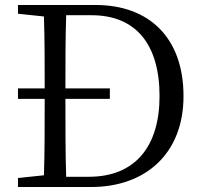

<svg xmlns="http://www.w3.org/2000/svg" viewBox="-20 -749 812 769"><path d="M245 -41C242 -139 242 -240 242 -353H420V-395H242C242 -496 242 -593 245 -688H347C521 -688 619 -575 619 -364C619 -162 521 -41 336 -41ZM52 -729V-694L156 -683C159 -589 159 -492 159 -395H52V-353H159C159 -241 159 -142 156 -47L52 -36V0H345C562 0 715 -133 715 -364C715 -600 575 -729 363 -729Z"/></svg>

Font: Source Han Serif K
Style: Regular
Weight: 400
Designer: Ryoko NISHIZUKA 西塚涼子 (kana & ideographs); Frank Grießhammer (Latin, Greek & Cyrillic); Wenlong ZHANG 张文龙 (bopomofo); San
Foundry: Adobe Systems Incorporated
Version: Version 1.001;PS 1.001;hotconv 16.6.54;makeotf.lib2.5.65590